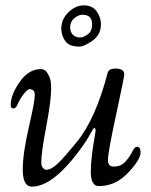

<svg xmlns="http://www.w3.org/2000/svg" viewBox="-20 -686 565 717"><path d="M209 -580Q209 -614 235.5 -640Q262 -666 293 -666Q325 -666 341 -643.5Q357 -621 357 -595Q357 -557 326 -534.5Q295 -512 276 -512Q238 -512 223.5 -533Q209 -554 209 -580ZM242 -584Q242 -567 252 -556.5Q262 -546 279 -546Q292 -546 308 -558Q324 -570 324 -595Q324 -631 288 -631Q273 -631 257.5 -618Q242 -605 242 -584ZM20 -294Q20 -332 53.5 -380Q87 -428 133 -428Q149 -428 158.5 -411Q168 -394 169.5 -380.5Q171 -367 171 -355Q171 -310 152.5 -212.5Q134 -115 134 -79Q134 -67 140 -59.5Q146 -52 152 -52Q157 -52 162.5 -53.5Q168 -55 174 -58.5Q180 -62 185 -66Q190 -70 197.5 -77Q205 -84 209.5 -89Q214 -94 222.5 -103.5Q231 -113 236 -119Q241 -125 251 -137Q261 -149 266 -155Q337 -241 382 -414Q386 -430 411 -430Q444 -430 444 -408Q444 -398 413.5 -257Q383 -116 383 -88Q383 -64 405 -64Q432 -64 448.5 -82.5Q465 -101 474 -119.5Q483 -138 491 -138Q505 -138 505 -117Q505 -90 458 -40.5Q411 9 349 9Q319 9 319 -45Q319 -73 323.5 -109Q328 -145 332.5 -170Q337 -195 337 -197Q337 -208 332 -208Q330 -208 326 -201.5Q322 -195 313 -178.5Q304 -162 291 -144Q182 11 99 11Q65 11 65 -53Q65 -113 87.5 -210Q110 -307 110 -332Q110 -353 90 -353Q83 -353 69 -335.5Q55 -318 45 -295Q39 -281 30 -281Q20 -281 20 -294Z"/></svg>

Font: OFL Sorts Mill Goudy TT
Style: Italic
Weight: 500
Italic angle: -6°
Version: Version 003.000